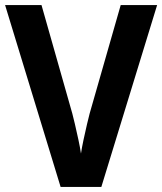

<svg xmlns="http://www.w3.org/2000/svg" viewBox="-20 -800 637 754"><path d="M597 -780 378 -66H218L0 -780H143L264 -354Q267 -343 274 -313.5Q281 -284 288 -251Q295 -218 298 -197Q301 -218 308 -251Q315 -284 322 -313.5Q329 -343 332 -354L454 -780Z"/></svg>

Font: Noto Sans Malayalam UI SemiCondensed
Style: Bold
Weight: 700
Width: 4
Designer: Jelle Bosma - Monotype Design Team
Foundry: Monotype Imaging Inc.
Version: Version 2.104; ttfautohint (v1.8.4.7-5d5b)